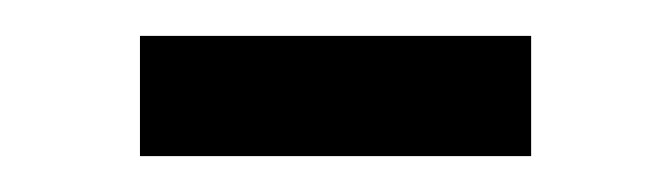

<svg xmlns="http://www.w3.org/2000/svg" viewBox="-20 -339 374 107"><path d="M58 -252V-319H276V-252Z"/></svg>

Font: Saira SemiCondensed
Style: Regular
Weight: 400
Width: 4
Designer: Hector Gatti with collaboration of the Omnibus-Type team
Foundry: Omnibus-Type
Version: Version 1.101